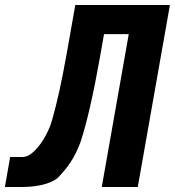

<svg xmlns="http://www.w3.org/2000/svg" viewBox="-38 -745 698 765"><path d="M2.5 -119.5H51Q75.5 -119.5 100.2 -144.5Q125 -169.5 143.8 -204.5Q162.5 -239.5 169.5 -267Q197.5 -362 227.5 -530L262 -725H639L511 0H367.5L475 -609H376.5L359.5 -513Q321.5 -298 283.5 -181Q266.5 -134 243.8 -99.8Q221 -65.5 190.5 -34.5Q165.5 -16.5 128.5 -8.2Q91.5 0 51 0H-18.5Z"/></svg>

Font: JuliaMono ExtraBold
Style: Italic
Weight: 800
Italic angle: -9°
Monospace: yes
Designer: cormullion
Foundry: corm
Version: Version 0.057; ttfautohint (v1.8.4)